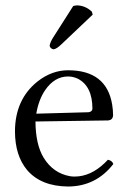

<svg xmlns="http://www.w3.org/2000/svg" viewBox="-20 -678 475 708"><path d="M250 -655.8Q256.3 -657.7 264.2 -658.2Q295.4 -657.2 318.8 -634.8L321.8 -624L207 -515.1Q188 -496.6 176.8 -496.1Q165.5 -499 163.1 -508.8Q164.1 -520 174.3 -537.1ZM113.8 -258.8 307.1 -264.2Q320.3 -266.6 320.8 -276.9Q320.8 -359.9 267.1 -387.7Q249.5 -396 231 -396Q181.2 -396 146.5 -345.7Q122.6 -310.5 113.8 -258.8ZM377.9 -88.9Q393.6 -85.9 397.9 -73.2Q334 9.3 231 9.8Q131.3 8.8 80.1 -50.8Q35.6 -104 35.2 -192.9Q35.2 -311 118.2 -377.4Q170.9 -418.9 231 -418.9Q372.6 -418.9 393.6 -292.5Q397 -272.5 397 -251Q395 -235.4 378.9 -233.9L110.8 -230Q111.3 -145 141.1 -96.2Q175.8 -39.6 237.8 -28.3Q246.6 -26.9 254.9 -26.9Q314 -26.9 366.2 -77.1Q372.1 -83 377.9 -88.9Z"/></svg>

Font: Linux Libertine Display O
Style: Regular
Weight: 400
Designer: Philipp H. Poll
Foundry: Philipp H. Poll
Version: Version 5.0.9